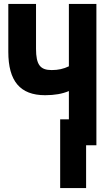

<svg xmlns="http://www.w3.org/2000/svg" viewBox="-20 -734 540 970"><path d="M284 216H415V0H467V-714H328V-399C301 -386 274 -380 241 -380C183 -380 162 -407 162 -488V-714H22V-472C22 -325 81 -253 208 -253C256 -253 295 -260 328 -274V-131H284Z"/></svg>

Font: Noto Sans Mono ExtraCondensed ExtraBold
Style: Regular
Weight: 800
Width: 2
Designer: Monotype Design Team
Foundry: Monotype Imaging Inc.
Version: Version 2.014